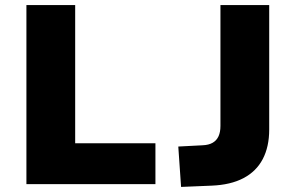

<svg xmlns="http://www.w3.org/2000/svg" viewBox="-20 -725 1163 756"><path d="M84 0V-705H276V-161H592V0ZM693 11 682 -148 778 -153Q802 -154 817.5 -163Q833 -172 840.5 -188.5Q848 -205 848 -229V-705H1040V-215Q1040 -147 1014.5 -98.5Q989 -50 938.5 -23.5Q888 3 813 6Z"/></svg>

Font: Nunito Sans 7pt Black
Style: Regular
Weight: 900
Designer: Vernon Adams
Foundry: Vernon Adams
Version: Version 3.101;gftools[0.9.27]